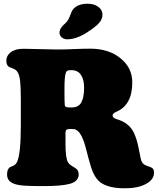

<svg xmlns="http://www.w3.org/2000/svg" viewBox="-20 -972 847 1022"><path d="M442.4 -798.8Q385.7 -762.7 337.9 -762.7Q321.3 -762.7 309.1 -772.7Q296.9 -782.7 296.9 -797.4Q296.9 -812 304.9 -823.7Q313 -835.4 330.6 -851.1Q343.3 -862.3 352.3 -887Q361.3 -911.6 365.7 -918Q389.6 -952.1 446.3 -952.1Q481.4 -952.1 503.4 -935.5Q525.4 -918.9 525.4 -894.5Q525.4 -872.6 510.7 -853.5Q490.7 -829.6 442.4 -798.8ZM328.6 -263.2V-207Q328.6 -130.9 341.8 -108.4Q349.1 -96.7 364.7 -87.4Q380.4 -78.1 382.8 -76.2Q388.2 -71.8 391.1 -68.6Q394 -65.4 396.5 -58.3Q398.9 -51.3 398.9 -41.5Q398.9 -25.4 386.5 -12.2Q374 1 348.6 7.3Q304.7 18.6 211.4 18.6Q145.5 18.6 111.3 16.4Q77.1 14.2 56.6 6.8Q17.6 -5.9 17.6 -43.5Q17.6 -70.8 32.7 -82Q35.6 -84 44.2 -86.9Q52.7 -89.8 59.8 -95.5Q66.9 -101.1 71.8 -112.3Q90.8 -154.8 90.8 -305.7V-444.8Q90.8 -509.8 86.9 -543Q83 -576.2 70.8 -592.3Q64 -601.6 46.4 -608.4Q28.8 -615.2 25.4 -617.7Q13.7 -627 13.7 -649.4Q13.7 -675.8 37.4 -694.1Q61 -712.4 106 -712.4Q129.9 -712.4 194.3 -710.4Q258.8 -708.5 284.2 -708.5Q322.3 -708.5 373 -710.7Q423.8 -712.9 460.9 -712.9Q557.6 -712.9 620.8 -662.4Q684.1 -611.8 684.1 -533.2Q684.1 -412.6 599.1 -377Q579.1 -368.2 579.1 -356.9Q579.1 -351.1 585.4 -345.7Q591.8 -340.3 598.6 -338.4Q668.5 -319.3 693.8 -262.7Q709 -229 716.6 -189.5Q724.1 -149.9 729.2 -127.2Q734.4 -104.5 748 -96.2Q757.8 -90.3 770 -86.4Q782.2 -82.5 783.7 -81.5Q793 -77.1 796.4 -70.8Q799.8 -64.5 799.8 -52.7Q799.8 -16.1 757.1 7.1Q714.4 30.3 644 30.3Q532.7 30.3 494.6 -21Q475.6 -45.9 463.1 -87.4Q450.7 -128.9 439.2 -175Q427.7 -221.2 413.6 -248.5Q404.8 -265.6 394.3 -274.4Q383.8 -283.2 377 -284.4Q370.1 -285.6 359.4 -285.6Q342.8 -285.6 336.4 -282.7Q328.6 -279.3 328.6 -263.2ZM360.4 -399.9Q397.9 -399.9 412.8 -426.5Q427.7 -453.1 427.7 -505.9Q427.7 -548.8 410.6 -573.7Q393.6 -598.6 360.4 -598.6Q352.1 -598.6 347.7 -598.1Q343.3 -597.7 337.9 -594.7Q332.5 -591.8 330.6 -585.4Q323.2 -563.5 323.2 -506.3V-469.2Q323.2 -433.1 324.7 -414.1Q325.7 -404.3 332.8 -402.1Q339.8 -399.9 360.4 -399.9Z"/></svg>

Font: Cooper* Black
Style: Regular
Weight: 900
Designer: Owen Earl
Foundry: indestructible type*
Version: Version 0.001